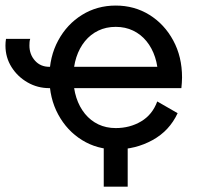

<svg xmlns="http://www.w3.org/2000/svg" viewBox="-20 -538 736 704"><path d="M360.4 -48.8V146.5H448.2V-48.8ZM90.8 -395.5H2Q1 -389.6 0.5 -383.5Q0 -377.4 0 -371.1Q0 -327.6 22.2 -292.2Q44.4 -256.8 81.1 -235.8Q117.7 -214.8 161.1 -214.8V-293Q128.4 -293 108.2 -315.7Q87.9 -338.4 87.9 -371.1Q87.9 -377.9 88.4 -384Q88.9 -390.1 90.8 -395.5ZM590.8 -293H161.1V-214.8H556.6ZM556.6 -166Q538.6 -117.2 497.3 -92.8Q456.1 -68.4 404.3 -68.4Q369.1 -68.4 340.6 -82Q312 -95.7 291.5 -120.8Q271 -146 260 -179.9Q249 -213.9 249 -253.9Q249 -294.4 260 -328.1Q271 -361.8 291.5 -387Q312 -412.1 340.6 -425.8Q369.1 -439.5 404.3 -439.5Q439.5 -439.5 468 -425.8Q496.6 -412.1 517.1 -387Q537.6 -361.8 548.6 -328.1Q559.6 -294.4 559.6 -253.9Q559.6 -243.7 558.8 -234.1Q558.1 -224.6 556.6 -214.8H645Q646 -224.6 646.7 -234.4Q647.5 -244.1 647.5 -253.9Q647.5 -330.1 615.2 -389.6Q583 -449.2 528.1 -483.4Q473.1 -517.6 404.3 -517.6Q335.9 -517.6 280.8 -483.4Q225.6 -449.2 193.4 -389.6Q161.1 -330.1 161.1 -253.9Q161.1 -177.7 193.4 -118.2Q225.6 -58.6 280.8 -24.4Q335.9 9.8 404.3 9.8Q477.1 9.8 539.1 -24.2Q601.1 -58.1 631.3 -123Z"/></svg>

Font: Giphurs SC
Style: Regular
Weight: 400
Version: Version 0.920